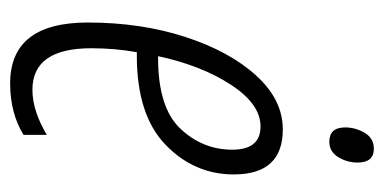

<svg xmlns="http://www.w3.org/2000/svg" viewBox="-214 -552 775 388"><g transform="rotate(90 174.0 -357.5)"><path d="M308 -692Q308 -725 280 -725Q259 -725 248 -706.5Q237 -688 237 -667Q237 -635 266 -635Q286 -635 297 -653Q308 -671 308 -692ZM252 -17V-64Q203 -35 161 -35Q77 -35 77 -154Q77 -202 85 -246H92Q212 -246 272 -304Q332 -362 332 -442Q332 -541 241 -541Q181 -541 132 -487Q83 -433 54 -343.5Q25 -254 25 -147Q25 10 148 10Q208 10 252 -17ZM235 -496Q282 -496 282 -439Q282 -379 239.5 -334Q197 -289 97 -289H93Q112 -377 151 -436.5Q190 -496 235 -496Z"/></g></svg>

Font: Noto Sans Display Condensed Light
Style: Italic
Weight: 300
Width: 3
Designer: Monotype Design team
Foundry: Monotype Imaging Inc.
Version: 1.000